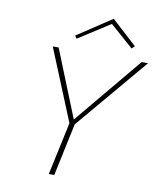

<svg xmlns="http://www.w3.org/2000/svg" viewBox="-93 -928 828 1000"><g transform="rotate(10 321.5 -427.5)"><path d="M254 -719 244 -734 427 -855 560 -733 545 -719 422 -827ZM322 -278 263 0H234L294 -279L139 -658H170L313 -302L609 -658H643Z"/></g></svg>

Font: Ysabeau Infant Extralight
Style: Italic
Weight: 200
Italic angle: -12°
Designer: Christian Thalmann (Catharsis Fonts)
Version: Version 0.003